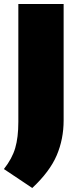

<svg xmlns="http://www.w3.org/2000/svg" viewBox="-30 -760 398 958"><path d="M131 178 -10.5 83.5Q30.5 31.5 46 -21.5Q61.5 -74.5 61.5 -151.5V-740H287.5V-159.5Q287.5 -66 253 15Q218.5 96 131 178Z"/></svg>

Font: Encode Sans SemiExpanded SemiExpanded Black
Style: Regular
Weight: 900
Width: 6
Designer: Multiple Designers
Foundry: Impallari Type
Version: Version 3.000; ttfautohint (v1.8.3) -l 8 -r 50 -G 200 -x 14 